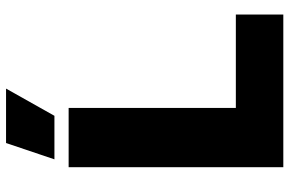

<svg xmlns="http://www.w3.org/2000/svg" viewBox="-181 -776 957 635"><g transform="rotate(-90 297.5 -458.5)"><path d="M62 0V-710H258V-157H567V0ZM88 -757 142 -917H322L232 -757Z"/></g></svg>

Font: Geist Black
Style: Regular
Weight: 400
Designer: Basement.studio, Andrés Briganti, Mateo Zaragoza
Foundry: Basement.studio, Vercel, Andrés Briganti, Guido Ferreyra, Mateo Zaragoza
Version: Version 1.401